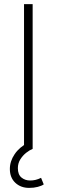

<svg xmlns="http://www.w3.org/2000/svg" viewBox="-20 -725 276 935"><path d="M97 0V-705H139V0ZM122 190Q81 190 54.5 165Q28 140 28 98Q28 60 51.5 25.5Q75 -9 118 -31L139 0Q124 6 107.5 19Q91 32 79 51Q67 70 67 94Q67 125 84.5 139.5Q102 154 127 154Q140 154 153 151Q166 148 180 141L193 173Q183 180 164 185Q145 190 122 190Z"/></svg>

Font: Mulish ExtraLight
Style: Regular
Weight: 200
Designer: Vernon Adams
Foundry: Vernon Adams
Version: Version 3.603